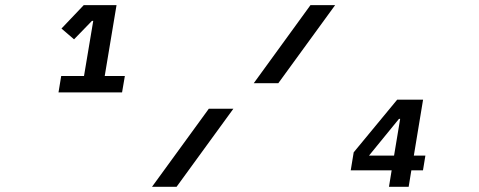

<svg xmlns="http://www.w3.org/2000/svg" viewBox="-20 -718 1840 738"><path d="M449.2 -362.9 459.9 -425.8H382.5L427.9 -698.2H301.8L216.3 -608.3L264.6 -566.8L333.5 -637.8H338.4L302.9 -425.8H215.2L204.9 -362.9ZM564.3 0H658.7L877.1 -300.1H782.7ZM955.3 -398.1H1049.7L1268.1 -698.2H1173.3ZM1328.1 -63.2H1485.4L1475.1 0H1550.8L1561.1 -63.2H1605.8L1615.1 -120H1570.7L1606.2 -334.9H1506.7L1339.5 -132.5ZM1398.4 -120 1513.5 -261H1518.1L1494.7 -120Z"/></svg>

Font: Margiela Mono Italic SmBold It
Style: Regular
Weight: 600
Designer: Mike Abbink, Paul van der Laan, Pieter van Rosmalen
Foundry: Bold Monday
Version: Version 2.003 2021